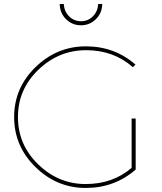

<svg xmlns="http://www.w3.org/2000/svg" viewBox="-20 -928 800 948"><path d="M649.9 -342.8V-90.8Q545.9 0 403.3 0Q260.7 0 155.3 -103Q49.8 -206.1 49.8 -350.1Q49.8 -494.1 155.5 -596.7Q261.2 -699.2 403.8 -699.2Q546.4 -699.2 648.9 -608.9L636.2 -596.2Q541 -680.2 405.3 -680.2Q269.5 -680.2 168.9 -583Q68.4 -486.3 68.6 -349.6Q68.8 -212.9 168.9 -116.2Q268.6 -19.5 402.3 -19.3Q536.1 -19 629.9 -99.1V-342.8ZM274.9 -908.2H294.9Q296.9 -872.1 321 -847.7Q345.2 -823.2 380.1 -823.2Q415 -823.2 439 -847.7Q462.9 -872.1 464.8 -908.2H484.9Q483.9 -863.3 453.4 -833.3Q422.9 -803.2 379.9 -803.2Q336.9 -803.2 306.4 -833Q275.9 -862.8 274.9 -908.2Z"/></svg>

Font: Montserrat-Hairline
Style: Regular
Weight: 250
Designer: Julieta Ulanovsky
Foundry: Julieta Ulanovsky
Version: Version 1.000;PS 002.000;hotconv 1.0.70;makeotf.lib2.5.58329